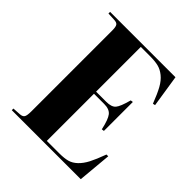

<svg xmlns="http://www.w3.org/2000/svg" viewBox="-196 -869 1008 1008"><g transform="rotate(45 307.5 -365.0)"><path d="M47.9 0V-12.2L94.2 -15.1Q112.8 -16.6 118.9 -27.3Q125 -38.1 125 -68.8V-670.9Q125 -696.3 118.2 -705.8Q111.3 -715.3 90.8 -715.8L47.9 -717.8V-730H533.2L561 -550.8L547.9 -547.9Q527.3 -601.6 509.8 -633.3Q492.2 -665 469.5 -683.3Q446.8 -701.7 422.1 -707.8Q397.5 -713.9 358.9 -713.9H292V-381.8H367.2Q406.2 -381.8 421.6 -399.7Q437 -417.5 453.1 -478L466.8 -480V-265.1L453.1 -263.2Q439.9 -324.2 423.1 -345.2Q406.2 -366.2 368.2 -366.2H292V-16.1H384.8Q421.4 -16.1 445.3 -22.7Q469.2 -29.3 490.2 -49.3Q511.2 -69.3 527.6 -100.8Q543.9 -132.3 564 -187H577.1L560.1 0Z"/></g></svg>

Font: Display Regular
Style: Bold
Weight: 700
Designer: Latin by Veronika Burian and Jose Scaglione. Greek by Irene Vlachou. Cyrillic by Vera Evstafieva.
Foundry: TypeTogether
Version: Version 3.002